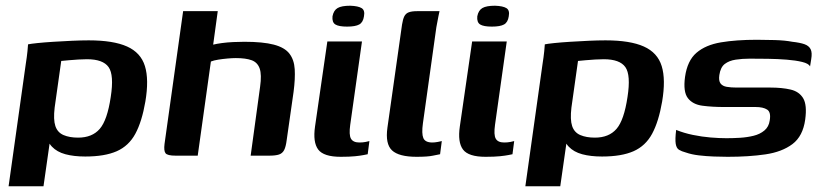

<svg xmlns="http://www.w3.org/2000/svg" viewBox="-20 -544 2866 671"><path d="M10 107 70 -320Q74 -345 76 -365Q78 -385 78 -389Q87 -391 111 -393.5Q135 -396 167 -398Q199 -400 231.5 -401.5Q264 -403 290 -403Q376 -403 424 -381.5Q472 -360 486.5 -313Q501 -266 488 -189Q476 -119 453 -76.5Q430 -34 388 -15.5Q346 3 278 3Q238 3 208.5 -5Q179 -13 161.5 -31.5Q144 -50 141 -79L160 -89L132 107ZM253 -63Q302 -63 328.5 -93.5Q355 -124 367 -205Q379 -282 359.5 -309.5Q340 -337 284 -337Q271 -337 254 -336Q237 -335 220.5 -333.5Q204 -332 194 -331L171 -168Q166 -126 173.5 -103.5Q181 -81 202 -72Q223 -63 253 -63Z M594 0Q565 0 558.5 -8.5Q552 -17 555 -41L620 -505H741L725 -388Q737 -391 755.5 -393.5Q774 -396 795 -397Q816 -398 834 -398Q899 -398 937 -388Q975 -378 991.5 -356.5Q1008 -335 1010 -302Q1012 -269 1006 -223L982 -55Q979 -31 973 -19.5Q967 -8 955 -4Q943 0 921 0H856L889 -241Q895 -283 887.5 -304.5Q880 -326 859.5 -333.5Q839 -341 804 -341Q792 -341 775 -339.5Q758 -338 742.5 -335.5Q727 -333 717 -329L671 0Z M1171 4Q1111 4 1092 -21.5Q1073 -47 1081 -102L1124 -399H1245L1204 -108Q1199 -73 1206.5 -59.5Q1214 -46 1236 -46Q1248 -46 1258 -48Q1268 -50 1271 -51L1265 -5Q1260 -4 1250 -2Q1240 0 1221 2Q1202 4 1171 4ZM1193 -451Q1164 -451 1152 -458.5Q1140 -466 1142 -487Q1146 -508 1160 -516Q1174 -524 1204 -524Q1232 -523 1244 -515.5Q1256 -508 1252 -487Q1249 -466 1235.5 -458.5Q1222 -451 1193 -451Z M1436 4Q1374 4 1350 -18.5Q1326 -41 1334 -98L1385 -458Q1388 -477 1393 -487Q1398 -497 1408.5 -501Q1419 -505 1438 -505H1516Q1515 -502 1512 -486Q1509 -470 1505 -449L1458 -113Q1453 -77 1459.5 -61.5Q1466 -46 1491 -46Q1499 -46 1510 -48Q1521 -50 1524 -51L1518 -5Q1511 -4 1493 0Q1475 4 1436 4Z M1677 4Q1617 4 1598 -21.5Q1579 -47 1587 -102L1630 -399H1751L1710 -108Q1705 -73 1712.5 -59.5Q1720 -46 1742 -46Q1754 -46 1764 -48Q1774 -50 1777 -51L1771 -5Q1766 -4 1756 -2Q1746 0 1727 2Q1708 4 1677 4ZM1699 -451Q1670 -451 1658 -458.5Q1646 -466 1648 -487Q1652 -508 1666 -516Q1680 -524 1710 -524Q1738 -523 1750 -515.5Q1762 -508 1758 -487Q1755 -466 1741.5 -458.5Q1728 -451 1699 -451Z M1816 107 1876 -320Q1880 -345 1882 -365Q1884 -385 1884 -389Q1893 -391 1917 -393.5Q1941 -396 1973 -398Q2005 -400 2037.5 -401.5Q2070 -403 2096 -403Q2182 -403 2230 -381.5Q2278 -360 2292.5 -313Q2307 -266 2294 -189Q2282 -119 2259 -76.5Q2236 -34 2194 -15.5Q2152 3 2084 3Q2044 3 2014.5 -5Q1985 -13 1967.5 -31.5Q1950 -50 1947 -79L1966 -89L1938 107ZM2059 -63Q2108 -63 2134.5 -93.5Q2161 -124 2173 -205Q2185 -282 2165.5 -309.5Q2146 -337 2090 -337Q2077 -337 2060 -336Q2043 -335 2026.5 -333.5Q2010 -332 2000 -331L1977 -168Q1972 -126 1979.5 -103.5Q1987 -81 2008 -72Q2029 -63 2059 -63Z M2523 4Q2502 4 2475 3Q2448 2 2422.5 -1Q2397 -4 2377 -11Q2362 -15 2353 -20.5Q2344 -26 2341.5 -41.5Q2339 -57 2343 -90Q2370 -79 2401.5 -72.5Q2433 -66 2463.5 -63.5Q2494 -61 2519 -61Q2542 -61 2566.5 -62.5Q2591 -64 2613.5 -69.5Q2636 -75 2651.5 -88Q2667 -101 2670 -123Q2675 -152 2661 -161Q2647 -170 2621 -170H2511Q2469 -170 2435 -174.5Q2401 -179 2384 -201Q2367 -223 2374 -275Q2382 -332 2414 -359.5Q2446 -387 2499.5 -396Q2553 -405 2625 -405Q2652 -405 2687.5 -404Q2723 -403 2749 -398Q2776 -395 2791.5 -389.5Q2807 -384 2813 -372Q2819 -360 2815 -337L2811 -312Q2806 -322 2783.5 -327.5Q2761 -333 2729.5 -335.5Q2698 -338 2663.5 -338.5Q2629 -339 2600 -339Q2574 -339 2551 -335.5Q2528 -332 2513 -320.5Q2498 -309 2494 -282Q2491 -262 2498 -252.5Q2505 -243 2520 -240.5Q2535 -238 2554 -238H2672Q2713 -238 2743 -231Q2773 -224 2787 -200.5Q2801 -177 2794 -126Q2786 -68 2749.5 -40.5Q2713 -13 2655 -4.5Q2597 4 2523 4Z"/></svg>

Font: Genos Thin SemiBold
Style: Italic
Weight: 600
Italic angle: -8°
Version: Version 1.010